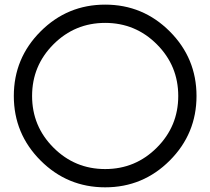

<svg xmlns="http://www.w3.org/2000/svg" viewBox="-20 -801 899 821"><path d="M429.7 -703.1Q300.3 -703.1 208.7 -611.6Q117.2 -520 117.2 -390.6Q117.2 -261.2 208.7 -169.7Q300.3 -78.1 429.7 -78.1Q559.1 -78.1 650.6 -169.7Q742.2 -261.2 742.2 -390.6Q742.2 -520 650.6 -611.6Q559.1 -703.1 429.7 -703.1ZM820.3 -390.6Q820.3 -229 705.8 -114.5Q591.3 0 429.7 0Q268.1 0 153.6 -114.5Q39.1 -229 39.1 -390.6Q39.1 -552.2 153.6 -666.7Q268.1 -781.2 429.7 -781.2Q591.3 -781.2 705.8 -666.7Q820.3 -552.2 820.3 -390.6Z"/></svg>

Font: Comfortaa
Style: Regular
Weight: 400
Designer: Johan Aakerlund - aajohan
Foundry: Johan Aakerlund
Version: Version 2.004 2013